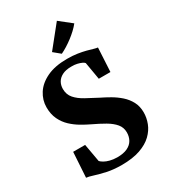

<svg xmlns="http://www.w3.org/2000/svg" viewBox="-239 -1106 1080 1229"><g transform="rotate(-30 301.0 -492.0)"><path d="M288 11Q228 11 180.2 0.5Q132.5 -10 99.2 -20.8Q66 -31.5 48.5 -33L60 -218H148.5L172 -85.5Q180 -76.5 195.8 -67.5Q211.5 -58.5 234.5 -52.5Q257.5 -46.5 287 -46Q334 -46 363.2 -60Q392.5 -74 406.2 -98.5Q420 -123 420 -154Q420 -190.5 397.8 -217.2Q375.5 -244 336.5 -266.8Q297.5 -289.5 246.5 -313.5Q217 -327.5 183.8 -347Q150.5 -366.5 121 -394Q91.5 -421.5 73 -459.8Q54.5 -498 54.5 -549.5Q54.5 -603 84.2 -649.5Q114 -696 173.8 -724.5Q233.5 -753 323 -753Q365.5 -753 399.2 -747.8Q433 -742.5 458.5 -735.8Q484 -729 502.2 -723.5Q520.5 -718 531.5 -717L522 -541H436L414 -669.5Q409.5 -675.5 396.8 -681.8Q384 -688 365 -692.5Q346 -697 322 -696.5Q281 -696.5 255 -683.2Q229 -670 216.5 -648.2Q204 -626.5 204 -599Q204 -557.5 228.8 -529.2Q253.5 -501 294.2 -478.8Q335 -456.5 381.5 -432.5Q412.5 -417.5 446.8 -397.8Q481 -378 510.8 -351.8Q540.5 -325.5 559 -291Q577.5 -256.5 577.5 -211Q577.5 -171.5 562.5 -132.2Q547.5 -93 514 -60.5Q480.5 -28 425 -8.5Q369.5 11 288 11ZM311 -798 262 -838.5 389 -996.5 477.5 -926.5Q462 -907 442.2 -888.5Q422.5 -870 400 -853Q377.5 -836 355 -822Q332.5 -808 311.5 -798Z"/></g></svg>

Font: Merriweather 48pt ExtraBold
Style: Regular
Weight: 800
Version: Version 2.100